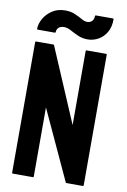

<svg xmlns="http://www.w3.org/2000/svg" viewBox="-96 -940 657 996"><g transform="rotate(10 232.0 -441.5)"><path d="M44 0Q40 0 40 -4V-692Q40 -696 44 -696H138L306 -302V-692Q306 -696 310 -696H413Q417 -696 417 -692V-4Q417 0 413 0H324L154 -368V-4Q154 0 150 0ZM305 -753Q277 -753 253.5 -763.5Q230 -774 211 -784.5Q192 -795 175 -795Q156 -795 146 -785.5Q136 -776 136 -762Q136 -758 132 -758H42Q38 -758 38 -762Q38 -788 53.5 -815.5Q69 -843 97.5 -862Q126 -881 166 -881Q195 -881 217 -871.5Q239 -862 256.5 -852Q274 -842 287 -842Q301 -842 311.5 -851Q322 -860 322 -879Q322 -883 326 -883H416Q420 -883 420 -879Q420 -838 403.5 -810Q387 -782 360.5 -767.5Q334 -753 305 -753Z"/></g></svg>

Font: AL Dynamic
Style: Regular
Weight: 400
Version: Version 1.000; ttfautohint (v1.8.2) -l 8 -r 50 -G 200 -x 14 